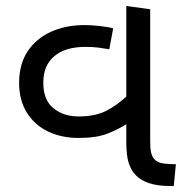

<svg xmlns="http://www.w3.org/2000/svg" viewBox="-20 -623 617 643"><path d="M244 -161Q185 -161 140 -183Q95 -205 69.5 -246.5Q44 -288 44 -345Q44 -408 72.5 -451Q101 -494 150.5 -516.5Q200 -539 263 -539Q285 -539 313 -536Q341 -533 359 -528L346 -458Q329 -461 310 -463.5Q291 -466 266 -466Q199 -466 162 -435Q125 -404 125 -346Q125 -288 159 -260.5Q193 -233 243 -233Q299 -233 336 -252Q373 -271 408 -304V-210Q377 -190 340 -175.5Q303 -161 244 -161ZM551 0Q508 0 479.5 -9.5Q451 -19 434 -37Q418 -54 410.5 -79Q403 -104 403 -148V-603L483 -592V-152Q483 -125 486 -112.5Q489 -100 495 -92Q506 -78 527.5 -75.5Q549 -73 569 -73L562 0Z"/></svg>

Font: uguzrati05
Style: Book
Weight: 400
Designer: Jelle Bosma - Monotype Design Team, Universal Thirst
Foundry: Monotype Imaging Inc.
Version: Version 2.106